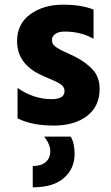

<svg xmlns="http://www.w3.org/2000/svg" viewBox="-20 -533 476 821"><path d="M406 -153Q406 -78 352 -37Q298 4 209 4Q117 4 55 -27V-157Q124 -109 201 -109Q256 -109 256 -144Q256 -153 251 -161Q246 -169 234 -176Q222 -183 212 -187.5Q202 -192 183 -200Q164 -208 154 -213Q53 -261 53 -357Q53 -431 109.5 -472Q166 -513 250 -513Q328 -513 380 -492V-367Q327 -398 256 -398Q230 -398 216 -387.5Q202 -377 202 -361Q202 -352 207 -344Q212 -336 223.5 -329Q235 -322 245.5 -316.5Q256 -311 274.5 -303Q293 -295 304 -289Q350 -265 378 -233.5Q406 -202 406 -153ZM299 125Q299 188 253.5 228Q208 268 120 268V177Q156 177 175.5 160Q195 143 195 113Q195 85 169 51H282Q299 78 299 125Z"/></svg>

Font: Hind Siliguri
Style: Bold
Weight: 700
Designer: Jyotish Sonowal
Foundry: Indian Type Foundry
Version: Version 1.001;PS 1.0;hotconv 1.0.86;makeotf.lib2.5.63406; tt